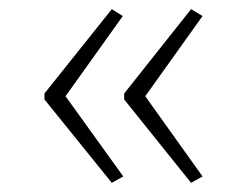

<svg xmlns="http://www.w3.org/2000/svg" viewBox="-20 -477 540 419"><path d="M397 -78 422 -92 297 -267 422 -442 397 -457 251 -273V-260ZM224 -78 249 -92 123 -267 248 -442 224 -457 77 -273V-260Z"/></svg>

Font: Noto Sans Mono ExtraCondensed ExtraLight
Style: Regular
Weight: 200
Width: 2
Designer: Monotype Design Team
Foundry: Monotype Imaging Inc.
Version: Version 2.014